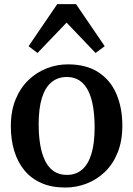

<svg xmlns="http://www.w3.org/2000/svg" viewBox="-20 -872 628 904"><path d="M31 -277.5Q31 -349 53.2 -403.5Q75.5 -458 113.8 -494.8Q152 -531.5 200 -550.2Q248 -569 299.5 -569Q386 -569 443 -532Q500 -495 528 -429.8Q556 -364.5 556 -280.5Q556 -208.5 534 -153.8Q512 -99 473.8 -62.5Q435.5 -26 387.5 -7.5Q339.5 11 287.5 11Q223 11 174.8 -10.2Q126.5 -31.5 94.8 -70.2Q63 -109 47 -161.8Q31 -214.5 31 -277.5ZM295 -48.5Q337 -48.5 366 -73Q395 -97.5 410.2 -147Q425.5 -196.5 425.5 -271.5Q425.5 -324.5 418.5 -368Q411.5 -411.5 396 -443.2Q380.5 -475 355.5 -492.2Q330.5 -509.5 294.5 -509.5Q252.5 -509.5 222.8 -485.2Q193 -461 177.5 -411.5Q162 -362 162 -286.5Q162 -233.5 169.5 -189.8Q177 -146 192.8 -114.2Q208.5 -82.5 233.8 -65.5Q259 -48.5 295 -48.5ZM156.5 -622.5 114.5 -654.5 249.5 -852.5H338L473 -654.5L430 -622.5L293.5 -765.5Z"/></svg>

Font: Merriweather 20pt SemiBold
Style: Regular
Weight: 600
Version: Version 2.100